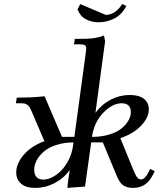

<svg xmlns="http://www.w3.org/2000/svg" viewBox="-20 -921 803 948"><path d="M58.1 -411.1 63 -439Q142.1 -439 200.2 -445.8L286.1 -245.1H347.2L403.8 -662.1Q405.8 -677.7 405.8 -683.1Q405.8 -693.4 399.2 -697.8Q392.6 -702.1 375 -702.1H345.2L349.1 -729Q389.2 -729 408 -729.5Q426.8 -730 450.7 -733.9Q474.6 -737.8 493.2 -746.1L499 -717.8L451.2 -363.8Q481.9 -405.8 526.9 -429Q571.8 -452.1 621.1 -452.1Q666.5 -452.1 690.7 -433.1Q714.8 -414.1 714.8 -380.9Q714.8 -341.8 678 -301.8Q641.1 -261.7 574.2 -238.8L639.2 -80.1Q649.4 -55.2 657.5 -45.2Q665.5 -35.2 675.8 -35.2Q694.8 -35.2 710 -64.9L721.2 -86.9L744.1 -76.2L732.9 -54.2Q701.7 6.8 637.2 6.8Q607.4 6.8 589.4 -5.4Q571.3 -17.6 558.1 -48.8L487.8 -217.8H430.2L399.9 0L313 6.8L314.9 -17.1L324.2 -81.1Q293.9 -39.6 248.5 -16.4Q203.1 6.8 153.8 6.8Q108.4 6.8 84.2 -13.9Q60.1 -34.7 60.1 -69.8Q60.1 -112.3 96.4 -155.8Q132.8 -199.2 199.2 -224.1L136.2 -371.1Q128.9 -387.2 124.5 -394Q120.1 -400.9 111.1 -406Q102.1 -411.1 87.9 -411.1ZM148.9 -84Q148.9 -34.2 194.8 -34.2Q215.3 -34.2 238.5 -46.1Q261.7 -58.1 282.7 -79.3Q303.7 -100.6 319.8 -133.1Q335.9 -165.5 340.8 -203.1L342.8 -217.8Q295.9 -217.8 257.6 -205.1Q219.2 -192.4 196.3 -172.4Q173.3 -152.3 161.1 -129.4Q148.9 -106.4 148.9 -84ZM362.8 -875 376 -900.9 502.9 -847.2Q552.7 -850.1 583 -900.9L604 -892.1Q583 -850.1 545.9 -830.6Q508.8 -811 467.8 -811Q431.6 -811 403.3 -826.4Q375 -841.8 362.8 -875ZM434.1 -245.1Q481 -245.1 519 -256.6Q557.1 -268.1 579.6 -286.4Q602.1 -304.7 614 -325.7Q626 -346.7 626 -367.2Q626 -411.1 580.1 -411.1Q535.6 -411.1 490.2 -364.7Q444.8 -318.4 434.1 -245.1Z"/></svg>

Font: Dihjauti S
Style: Bold Italic
Weight: 700
Italic angle: -9°
Designer: T. Christopher White
Version: Version 3.0.0